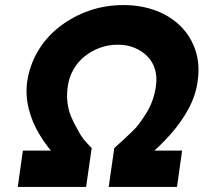

<svg xmlns="http://www.w3.org/2000/svg" viewBox="-20 -736 802 756"><path d="M50 0 70 -143H256L208 -111Q166 -156 136 -205.5Q106 -255 93 -308Q80 -361 87 -415Q97 -480 129.5 -535Q162 -590 214 -630.5Q266 -671 330 -693.5Q394 -716 466 -716Q537 -716 595.5 -693.5Q654 -671 693.5 -630.5Q733 -590 750.5 -535Q768 -480 758 -415Q751 -361 722.5 -308Q694 -255 650 -205.5Q606 -156 551 -111L514 -143H697L677 0H408L430 -153Q449 -170 467.5 -187Q486 -204 502 -219.5Q518 -235 528 -249Q545 -272 558.5 -294.5Q572 -317 581 -342.5Q590 -368 594 -397Q599 -432 590.5 -462Q582 -492 561 -513.5Q540 -535 510.5 -547.5Q481 -560 444 -560Q406 -560 372.5 -547.5Q339 -535 312.5 -513.5Q286 -492 269 -462Q252 -432 247 -397Q242 -363 245.5 -333.5Q249 -304 259.5 -278Q270 -252 285 -227Q292 -213 299.5 -201.5Q307 -190 315 -181Q323 -172 329.5 -165Q336 -158 341 -153L319 0Z"/></svg>

Font: Lexend
Style: Bold Italic
Weight: 700
Italic angle: -8.13011°
Designer: Bonnie Shaver-Troup, Thomas Jockin
Foundry: Lexend
Version: Version 1.007